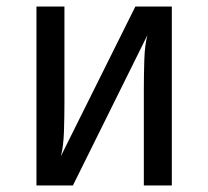

<svg xmlns="http://www.w3.org/2000/svg" viewBox="-20 -570 640 590"><path d="M92 0V-550H178V-254Q178 -211 176.5 -165Q175 -119 167 -90L396 -550H508V0H422V-297Q422 -341 423.5 -387Q425 -433 433 -462L204 0Z"/></svg>

Font: JetBrains Mono
Style: Regular
Weight: 400
Monospace: yes
Designer: Philipp Nurullin, Konstantin Bulenkov
Foundry: JetBrains
Version: Version 2.305